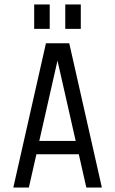

<svg xmlns="http://www.w3.org/2000/svg" viewBox="-20 -845 519 865"><path d="M187 -650H292L439 0H369L335 -150H144L110 0H40ZM239 -572 157 -210H321ZM204 -715H134V-825H204ZM344 -715H274V-825H344Z"/></svg>

Font: Unica One
Style: Regular
Weight: 400
Designer: Eduardo Rodriguez Tunni
Foundry: Eduardo Rodriguez Tunni
Version: Version 1.001